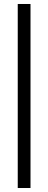

<svg xmlns="http://www.w3.org/2000/svg" viewBox="-20 -751 242 963"><path d="M69 192V-731H133V192Z"/></svg>

Font: Piazzolla SC SemiBold
Style: Regular
Weight: 600
Designer: Juan Pablo del Peral
Foundry: Huerta Tipografica
Version: Version 1.330